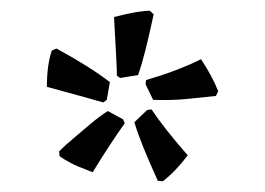

<svg xmlns="http://www.w3.org/2000/svg" viewBox="-20 -757 496 360"><path d="M193.8 -725.1Q238.8 -736.8 261.2 -736.8L268.1 -730Q250.5 -647.5 238.8 -616.2L205.1 -610.8L199.2 -615.2Q199.2 -631.3 193.8 -725.1ZM356.9 -646Q377.9 -614.3 389.2 -585.9L384.8 -577.1Q365.7 -575.2 334 -571.8Q302.2 -568.4 267.1 -569.8L252.9 -599.1L253.9 -606.9Q314 -624.5 356.9 -646ZM332 -465.8Q309.6 -436 285.2 -417L275.9 -418Q243.2 -489.7 231.9 -527.8L255.9 -550.8L264.2 -551.8Q287.1 -517.1 332 -465.8ZM213.9 -525.9Q185.1 -485.4 153.8 -434.1Q144 -438 127.9 -444.3Q111.8 -450.7 91.8 -463.9L90.8 -473.1Q104 -486.3 118.2 -498Q132.3 -509.8 148.2 -523.4Q164.1 -537.1 182.1 -548.8L210.9 -533.2ZM173.8 -564.9Q153.8 -570.8 67.9 -594.2Q67.9 -635.3 77.1 -662.1L85.9 -666Q148.9 -631.8 186 -603L180.2 -569.8Z"/></svg>

Font: Alegreya-Regular
Style: Regular
Weight: 400
Designer: Juan Pablo del Peral
Foundry: Juan Pablo del Peral
Version: Version 1.003